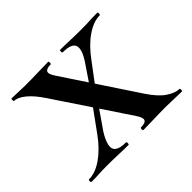

<svg xmlns="http://www.w3.org/2000/svg" viewBox="-100 -513 641 641"><g transform="rotate(-45 220.0 -193.0)"><path d="M252 0Q249 0 249 -6Q249 -12 252 -12Q274 -12 277.5 -21.5Q281 -31 267 -51L99 -303Q76 -338 54 -356Q32 -374 15 -374Q13 -374 13 -380Q13 -386 15 -386Q30 -386 46 -385Q62 -384 77 -384Q112 -384 139 -385Q166 -386 188 -386Q190 -386 190 -380Q190 -374 188 -374Q168 -374 163 -365.5Q158 -357 173 -335L340 -83Q366 -44 390.5 -28Q415 -12 433 -12Q436 -12 436 -6Q436 0 433 0Q417 0 398 -1Q379 -2 363 -2Q328 -2 301 -1Q274 0 252 0ZM7 0Q4 0 4 -6Q4 -12 7 -12Q37 -12 70 -35Q103 -58 132 -98L203 -196L217 -183L154 -92Q138 -67 134 -48.5Q130 -30 141.5 -21Q153 -12 181 -12Q184 -12 184 -6Q184 0 181 0Q158 0 136.5 -1Q115 -2 81 -2Q57 -2 42.5 -1Q28 0 7 0ZM222 -192 210 -204 271 -294Q298 -333 293 -353.5Q288 -374 244 -374Q242 -374 242 -380Q242 -386 244 -386Q268 -386 289.5 -385Q311 -384 345 -384Q369 -384 383.5 -385Q398 -386 419 -386Q422 -386 422 -380Q422 -374 419 -374Q390 -374 357 -351.5Q324 -329 294 -288Z"/></g></svg>

Font: Cormorant Garamond Light SemiBold
Style: Regular
Weight: 600
Version: Version 4.001